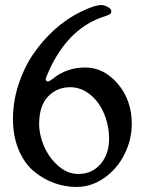

<svg xmlns="http://www.w3.org/2000/svg" viewBox="-20 -719 567 752"><path d="M30.8 -253.4Q30.8 -320.3 51.8 -386Q72.8 -451.7 108.9 -505.4Q145 -559.1 193.1 -602.5Q241.2 -646 296.4 -672.9Q350.1 -699.2 377.4 -699.2Q390.1 -699.2 405.8 -689.5Q416 -683.1 416 -674.3Q416 -669.9 414.1 -666.7Q412.1 -663.6 407 -661.4Q401.9 -659.2 396.5 -657.2Q391.1 -655.3 381.3 -652.1Q371.6 -648.9 362.8 -645Q233.4 -590.8 163.6 -423.3Q159.2 -412.6 159.2 -408.2Q159.2 -404.8 161.4 -402.3Q163.6 -399.9 166.5 -399.9Q172.9 -399.9 186 -409.7Q239.7 -454.6 314 -454.6Q387.2 -454.6 441.7 -390.4Q496.1 -326.2 496.1 -234.4Q496.1 -170.9 467 -113.8Q438 -56.6 387.7 -21.7Q337.4 13.2 279.3 13.2Q234.9 13.2 192.6 -2Q150.4 -17.1 113.3 -47.6Q76.2 -78.1 53.5 -131.3Q30.8 -184.6 30.8 -253.4ZM133.3 -233.4Q133.3 -190.9 152.6 -146Q171.9 -101.1 208.3 -69.3Q244.6 -37.6 286.6 -37.6Q340.8 -37.6 374 -76.7Q407.2 -115.7 407.2 -174.3Q407.2 -227.1 387.7 -273.7Q368.2 -320.3 332.8 -348.9Q297.4 -377.4 254.9 -377.4Q202.6 -377.4 168 -340.8Q133.3 -304.2 133.3 -233.4Z"/></svg>

Font: Cooper* Medium
Style: Regular
Weight: 500
Designer: Owen Earl
Foundry: indestructible type*
Version: Version 0.001